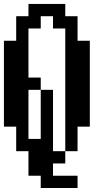

<svg xmlns="http://www.w3.org/2000/svg" viewBox="-20 -817 540 978"><path d="M125 -109.4H187.5V-359.4H125ZM0 -171.9V-609.4H62.5V-734.4H125V-796.9H312.5V-734.4H375V-609.4H437.5V-171.9H375V-46.9H312.5V15.6H250V78.1H375V140.6H187.5V78.1H125V-46.9H62.5V-171.9ZM187.5 -359.4H250V-46.9H312.5V-671.9H250V-734.4H187.5V-671.9H125V-421.9H187.5Z"/></svg>

Font: KH Dot Dougenzaka 16
Style: Regular
Weight: 400
Designer: Original version for X68000 by Keitarou Hiraki (http://hp.vector.co.jp/authors/VA000874/) / TrueType conversion by Homem
Version: Version 1.00.20150527